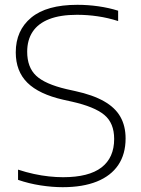

<svg xmlns="http://www.w3.org/2000/svg" viewBox="-20 -769 588 798"><path d="M240.5 9Q197 9 148.5 1.5Q100 -6 55 -21.5V-64Q88.5 -53 120.8 -46Q153 -39 183.5 -35.8Q214 -32.5 242 -32.5Q349 -32.5 401.8 -73Q454.5 -113.5 454.5 -191.5Q454.5 -257.5 413.5 -291.5Q372.5 -325.5 279 -346.5L243 -354.5Q142 -377.5 93.8 -425.2Q45.5 -473 45.5 -551.5Q45.5 -642.5 109.8 -695.8Q174 -749 301.5 -749Q345.5 -749 389.2 -742.8Q433 -736.5 471 -724.5V-681.5Q429 -695 386.2 -701.2Q343.5 -707.5 300 -707.5Q230.5 -707.5 184.5 -689.5Q138.5 -671.5 115.8 -637.2Q93 -603 93 -554Q93 -489.5 130 -454.5Q167 -419.5 256.5 -398.5L292.5 -390.5Q366 -374.5 412.2 -348.2Q458.5 -322 480.2 -283.8Q502 -245.5 502 -193.5Q502 -128.5 471.5 -83.2Q441 -38 382.5 -14.5Q324 9 240.5 9Z"/></svg>

Font: Encode Sans SC SemiExpanded ExtraLight
Style: Regular
Weight: 250
Width: 6
Designer: Multiple Designers
Foundry: Impallari Type
Version: Version 3.002